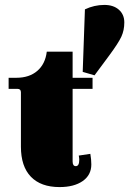

<svg xmlns="http://www.w3.org/2000/svg" viewBox="-20 -748 525 780"><path d="M364 -442 316 -456 325 -710Q363 -728 404 -728Q441 -728 463 -708.5Q485 -689 485 -657Q485 -625 473 -599Q461 -573 424 -523ZM222 12Q146 12 105.5 -30Q65 -72 65 -152V-373Q65 -387 51 -387H15V-432H46Q99 -432 131.5 -460Q164 -488 170 -538H275V-432H356V-387H275V-92Q275 -73 288 -73Q302 -73 302 -99Q302 -106 300 -116L347 -123Q351 -99 351 -80Q351 -37 316 -12.5Q281 12 222 12Z"/></svg>

Font: Arapey Black
Style: Regular
Weight: 900
Designer: Eduardo Rodriguez Tunni
Foundry: Eduardo Rodriguez Tunni
Version: Version 4.000